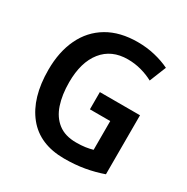

<svg xmlns="http://www.w3.org/2000/svg" viewBox="-166 -869 998 1023"><g transform="rotate(30 333.0 -357.0)"><path d="M351 -392H598V-29Q544 -10 487 0Q430 10 363 10Q212 10 133 -88Q54 -186 54 -358Q54 -469 93.5 -551.5Q133 -634 209 -679Q285 -724 394 -724Q449 -724 499.5 -712Q550 -700 591 -680L550 -578Q517 -596 477 -607Q437 -618 394 -618Q294 -618 238.5 -548.5Q183 -479 183 -356Q183 -279 202.5 -220.5Q222 -162 264.5 -129Q307 -96 375 -96Q407 -96 431 -99.5Q455 -103 476 -109V-286H351Z"/></g></svg>

Font: Noto Sans Devanagari SemiCondensed SemiBold
Style: Regular
Weight: 600
Width: 4
Designer: Jelle Bosma - Monotype Design Team
Foundry: Monotype Imaging Inc.
Version: Version 2.004; ttfautohint (v1.8.4.7-5d5b)